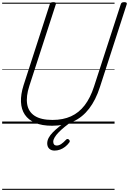

<svg xmlns="http://www.w3.org/2000/svg" viewBox="-20 -1150 1199 1785"><path d="M464 19Q370 19 307 -8Q244 -35 211 -84Q178 -133 175 -202.5Q172 -272 199 -357L443 -1111Q446 -1121 453 -1125.5Q460 -1130 476 -1130Q490 -1130 496.5 -1125.5Q503 -1121 499 -1110L253 -352Q221 -254 232.5 -182.5Q244 -111 302.5 -73Q361 -35 468 -35Q566 -35 640 -68.5Q714 -102 767 -171Q820 -240 854 -345L1103 -1111Q1106 -1121 1113 -1125.5Q1120 -1130 1135 -1130Q1165 -1130 1158 -1110L909 -341Q870 -220 808.5 -140Q747 -60 661.5 -20.5Q576 19 464 19ZM487 250Q456 250 437.5 232Q419 214 419 183Q419 157 432.5 131.5Q446 106 471 80.5Q496 55 529.5 28Q563 1 604 -27L645 -24V-20Q611 5 580.5 30Q550 55 526 79.5Q502 104 488.5 126.5Q475 149 475 168Q475 184 483 193.5Q491 203 507 203Q528 203 549 189Q570 175 594 149Q599 143 606.5 142Q614 141 622 149Q628 155 628.5 161.5Q629 168 624 175Q607 198 585 215Q563 232 538 241Q513 250 487 250ZM0 605H1045V615H0ZM0 -20H1045V0H0ZM0 -505H1045V-500H0ZM0 -1125H1045V-1115H0Z"/></svg>

Font: Playwrite CU Guides
Style: Regular
Weight: 400
Designer: Veronika Burian, José Scaglione
Foundry: TypeTogether
Version: Version 1.003